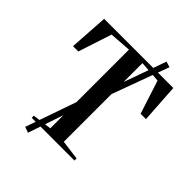

<svg xmlns="http://www.w3.org/2000/svg" viewBox="-251 -962 1177 1177"><g transform="rotate(45 338.0 -373.5)"><path d="M279.5 -35V-717L139 -707L68 -489.5H22L38.5 -743H638L654.5 -489.5H608L537.5 -707L396.5 -717V-35L524 -18.5V0H153.5V-18.5ZM164.5 67.5 320 -377.5 342.5 -402.5 494.5 -828 531.5 -816.5 374 -387 352.5 -364.5 202 81Z"/></g></svg>

Font: Merriweather 144pt Medium
Style: Regular
Weight: 500
Version: Version 2.100